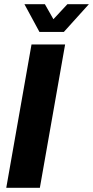

<svg xmlns="http://www.w3.org/2000/svg" viewBox="-20 -900 446 920"><path d="M10 0 131 -687H292L171 0ZM406 -880 286 -747H169L97 -880H195L253 -778H208L303 -880Z"/></svg>

Font: Archivo Condensed ExtraBold
Style: Italic
Weight: 800
Width: 3
Italic angle: -10°
Designer: Hector Gatti
Foundry: Omnibus-Type
Version: Version 2.001